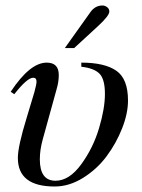

<svg xmlns="http://www.w3.org/2000/svg" viewBox="-20 -669 518 699"><path d="M216 -494 310 -626Q327 -649 353 -649Q362 -649 370 -643Q378 -637 378 -627Q378 -612 338 -575L250 -494ZM276 -426V-441Q361 -441 403.5 -411.5Q446 -382 446 -303Q446 -256 424.5 -201.5Q403 -147 368 -100Q333 -53 282.5 -21.5Q232 10 179 10Q45 10 45 -94Q45 -136 77 -240L105 -333Q113 -362 113 -372Q113 -386 101 -386Q79 -386 32 -326L19 -335Q89 -441 150 -441Q194 -441 194 -396Q194 -371 186 -344L136 -163Q125 -124 125 -89Q125 -11 182 -11Q232 -11 275.5 -70.5Q319 -130 340.5 -202Q362 -274 362 -327Q362 -381 342 -401Q322 -421 276 -426Z"/></svg>

Font: STIX MathJax Alphabets
Style: Italic
Weight: 400
Italic angle: -16.33°
Designer: MicroPress Inc., with final additions and corrections provided by Coen Hoffman, Elsevier (retired)
Version: Version 1.1.1